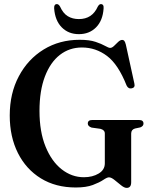

<svg xmlns="http://www.w3.org/2000/svg" viewBox="-20 -904 732 936"><path d="M619.5 -15.5Q619.5 12 597.5 12Q586 12 570.2 -0.8Q554.5 -13.5 538.5 -26.5Q522.5 -39.5 511 -39.5Q502 -39.5 483.5 -27Q465 -14.5 432.5 -2.2Q400 10 349.5 10Q251.5 10 179.2 -34.5Q107 -79 67.2 -158.2Q27.5 -237.5 27.5 -341Q27.5 -449 71.8 -532.2Q116 -615.5 193 -662.8Q270 -710 368.5 -710Q416 -710 445.8 -700Q475.5 -690 492.5 -680.2Q509.5 -670.5 517 -670.5Q526 -670.5 536 -680.2Q546 -690 556.2 -699.8Q566.5 -709.5 576 -709.5Q582 -709.5 586 -704.8Q590 -700 593.5 -686.5L635 -497Q640 -477.5 623 -473.5Q605.5 -469.5 597 -487.5Q556.5 -590 501.8 -631.2Q447 -672.5 379.5 -672.5Q318.5 -672.5 272 -636.5Q225.5 -600.5 199 -531.2Q172.5 -462 172.5 -363.5Q172.5 -262 202 -189.5Q231.5 -117 280.8 -78.5Q330 -40 389 -40Q431 -40 461 -58Q491 -76 491 -107.5V-253Q491 -270.5 469.5 -276L426.5 -282Q408 -288.5 408 -301.5Q408 -319 429.5 -319H658Q679.5 -319 679.5 -301.5Q679.5 -289 664 -283L638 -277.5Q619.5 -272 619.5 -253ZM364.5 -811Q429.5 -811 456.5 -871.5Q463.5 -884 471.5 -884Q487 -884 485 -862.5Q481 -803.5 448.2 -770.5Q415.5 -737.5 364.5 -737.5Q314 -737.5 281.2 -770.5Q248.5 -803.5 244 -862.5Q242.5 -884 257.5 -884Q266 -884 273 -871.5Q287.5 -839 310.5 -825Q333.5 -811 364.5 -811Z"/></svg>

Font: Fraunces 144pt S050 SemiBold
Style: Regular
Weight: 600
Version: Version 1.000; ttfautohint (v1.8.3)